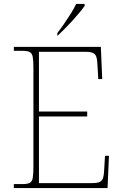

<svg xmlns="http://www.w3.org/2000/svg" viewBox="-20 -951 625 971"><path d="M50 0V-20H93Q118 -20 130 -26Q142 -32 145.5 -51Q149 -70 149 -108V-606Q149 -645 145.5 -663.5Q142 -682 130 -688Q118 -694 93 -694H50V-714H490L497 -551H477L473 -620Q472 -648 467.5 -662.5Q463 -677 450.5 -683Q438 -689 412 -689H177V-387H421V-362H177V-25H446Q472 -25 484.5 -31Q497 -37 501.5 -52Q506 -67 507 -94L511 -163H531L524 0ZM270 -784Q285 -803 303 -829Q321 -855 338 -882Q355 -909 365 -931H408V-921Q399 -908 382.5 -888Q366 -868 346 -846Q326 -824 306.5 -804.5Q287 -785 272 -771H270Z"/></svg>

Font: Noto Serif Hebrew Thin
Style: Regular
Weight: 250
Version: Version 2.003